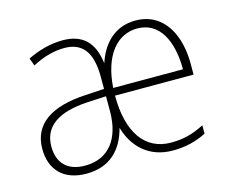

<svg xmlns="http://www.w3.org/2000/svg" viewBox="-82 -654 935 779"><g transform="rotate(-15 385.0 -264.5)"><path d="M543 -539C457 -539 402 -482 377 -404C366 -496 319 -538 237 -538C185 -538 133 -523 89 -501L101 -469C150 -495 195 -506 236 -506C309 -506 349 -461 349 -356V-304L267 -299C127 -291 44 -239 44 -133C44 -47 95 10 192 10C290 10 346 -47 369 -135C393 -52 454 10 555 10C607 10 653 -1 696 -23V-58C645 -32 605 -23 556 -23C449 -23 385 -108 385 -266H715V-297C719 -432 662 -539 543 -539ZM542 -506C634 -506 679 -420 679 -298H386C395 -434 458 -506 542 -506ZM270 -269 349 -273V-207C348 -99 298 -23 195 -23C121 -23 82 -64 82 -133C82 -219 149 -262 270 -269Z"/></g></svg>

Font: Noto Sans Bengali SemiCondensed ExtraLight
Style: Regular
Weight: 200
Width: 4
Designer: Joana Ranito - Universal Thirst; Jelle Bosma - Monotype Design Team
Foundry: Universal Thirst ehf.
Version: Version 3.000